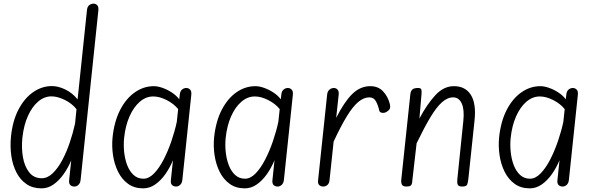

<svg xmlns="http://www.w3.org/2000/svg" viewBox="-20 -1024 3272 1054"><path d="M208 10Q159 10 124.8 -13.8Q90.5 -37.5 70 -77.8Q49.5 -118 42.2 -168Q35 -218 40 -271Q48.5 -359 81 -421.8Q113.5 -484.5 161.8 -518Q210 -551.5 265.5 -551.5Q299.5 -551.5 338.5 -532.8Q377.5 -514 406 -478.5L457.5 -969.5Q459.5 -988 470.2 -996Q481 -1004 494 -1004Q505.5 -1004 513.8 -995.2Q522 -986.5 520 -967L422.5 -36.5Q420.5 -18 410.2 -9Q400 0 388.5 0Q374.5 0 366 -8.2Q357.5 -16.5 359.5 -35L371 -143.5Q354 -103 329.2 -68Q304.5 -33 274 -11.5Q243.5 10 208 10ZM103 -269Q97 -213 105.8 -161.8Q114.5 -110.5 140.2 -78Q166 -45.5 209 -45.5Q241 -45.5 269.5 -73Q298 -100.5 321.8 -145Q345.5 -189.5 363.2 -242.2Q381 -295 392 -345.5L400 -424.5Q375 -456.5 335 -475.8Q295 -495 263 -495Q223 -495 189.5 -466.5Q156 -438 133.2 -387.2Q110.5 -336.5 103 -269Z M766 10Q717.5 10 683.2 -14.8Q649 -39.5 628.5 -80.5Q608 -121.5 600.5 -171.2Q593 -221 598 -271Q607.5 -359 640 -421.5Q672.5 -484 720.8 -517.5Q769 -551 824.5 -551Q845 -551 871.2 -542Q897.5 -533 922.5 -516.8Q947.5 -500.5 964 -479L967 -506Q969 -524 979.5 -532.5Q990 -541 1002.5 -541Q1015 -541 1023.8 -532Q1032.5 -523 1030 -502L981 -36.5Q979 -18 968.8 -9Q958.5 0 947 0Q933 0 924.5 -8.2Q916 -16.5 918 -35L929.5 -144.5Q912.5 -103.5 887.8 -68.2Q863 -33 832.2 -11.5Q801.5 10 766 10ZM661.5 -268Q657.5 -230 661.5 -190.5Q665.5 -151 678.2 -117.5Q691 -84 713.2 -63.5Q735.5 -43 767.5 -43Q797.5 -43 825.5 -71.8Q853.5 -100.5 877.8 -147.2Q902 -194 920.8 -248.8Q939.5 -303.5 950.5 -355L958 -425Q934.5 -454.5 895.2 -474.5Q856 -494.5 821.5 -494.5Q781 -494.5 747.2 -465.2Q713.5 -436 691 -385Q668.5 -334 661.5 -268Z M1323.5 10Q1275 10 1240.8 -14.8Q1206.5 -39.5 1186 -80.5Q1165.5 -121.5 1158 -171.2Q1150.5 -221 1155.5 -271Q1165 -359 1197.5 -421.5Q1230 -484 1278.2 -517.5Q1326.5 -551 1382 -551Q1402.5 -551 1428.8 -542Q1455 -533 1480 -516.8Q1505 -500.5 1521.5 -479L1524.5 -506Q1526.5 -524 1537 -532.5Q1547.5 -541 1560 -541Q1572.5 -541 1581.2 -532Q1590 -523 1587.5 -502L1538.5 -36.5Q1536.5 -18 1526.2 -9Q1516 0 1504.5 0Q1490.5 0 1482 -8.2Q1473.5 -16.5 1475.5 -35L1487 -144.5Q1470 -103.5 1445.2 -68.2Q1420.5 -33 1389.8 -11.5Q1359 10 1323.5 10ZM1219 -268Q1215 -230 1219 -190.5Q1223 -151 1235.8 -117.5Q1248.5 -84 1270.8 -63.5Q1293 -43 1325 -43Q1355 -43 1383 -71.8Q1411 -100.5 1435.2 -147.2Q1459.5 -194 1478.2 -248.8Q1497 -303.5 1508 -355L1515.5 -425Q1492 -454.5 1452.8 -474.5Q1413.5 -494.5 1379 -494.5Q1338.5 -494.5 1304.8 -465.2Q1271 -436 1248.5 -385Q1226 -334 1219 -268Z M1754.5 0Q1741 0 1732.5 -8Q1724 -16 1726 -33L1776 -506Q1778 -523.5 1789 -532.2Q1800 -541 1812.5 -541Q1825 -541 1833.2 -532Q1841.5 -523 1839 -502L1825.5 -377Q1870 -465 1913.8 -508Q1957.5 -551 2013 -551Q2056 -551 2082.8 -522.8Q2109.5 -494.5 2120 -453Q2124.5 -433 2118.2 -424Q2112 -415 2100.5 -409Q2088.5 -402.5 2076.2 -405Q2064 -407.5 2062 -417Q2056.5 -443.5 2044.5 -466.5Q2032.5 -489.5 2007.5 -489.5Q1977 -489.5 1947 -464.5Q1917 -439.5 1884.2 -386Q1851.5 -332.5 1811.5 -247L1789 -35Q1788 -23 1783 -15.2Q1778 -7.5 1770.5 -3.8Q1763 0 1754.5 0Z M2212 0Q2191 0 2186 -11.2Q2181 -22.5 2183 -39.5L2232.5 -506Q2234.5 -524.5 2243.8 -532.8Q2253 -541 2274.5 -541Q2289.5 -541 2292.5 -533.8Q2295.5 -526.5 2294 -508L2282.5 -373.5Q2324.5 -452.5 2370.2 -501.8Q2416 -551 2471.5 -551Q2535 -551 2565 -502.8Q2595 -454.5 2585 -362.5L2551 -41.5Q2549 -25.5 2545.5 -12.8Q2542 0 2517 0Q2496.5 0 2492.5 -11Q2488.5 -22 2490.5 -39.5L2523.5 -360.5Q2530 -422 2514.8 -455.8Q2499.5 -489.5 2467.5 -489.5Q2436 -489.5 2405.5 -462Q2375 -434.5 2341.8 -378.8Q2308.5 -323 2267 -237.5L2244.5 -41.5Q2243.5 -29.5 2242.2 -20.2Q2241 -11 2234.8 -5.5Q2228.5 0 2212 0Z M2888 10Q2839.5 10 2805.2 -14.8Q2771 -39.5 2750.5 -80.5Q2730 -121.5 2722.5 -171.2Q2715 -221 2720 -271Q2729.5 -359 2762 -421.5Q2794.5 -484 2842.8 -517.5Q2891 -551 2946.5 -551Q2967 -551 2993.2 -542Q3019.5 -533 3044.5 -516.8Q3069.5 -500.5 3086 -479L3089 -506Q3091 -524 3101.5 -532.5Q3112 -541 3124.5 -541Q3137 -541 3145.8 -532Q3154.5 -523 3152 -502L3103 -36.5Q3101 -18 3090.8 -9Q3080.5 0 3069 0Q3055 0 3046.5 -8.2Q3038 -16.5 3040 -35L3051.5 -144.5Q3034.5 -103.5 3009.8 -68.2Q2985 -33 2954.2 -11.5Q2923.5 10 2888 10ZM2783.5 -268Q2779.5 -230 2783.5 -190.5Q2787.5 -151 2800.2 -117.5Q2813 -84 2835.2 -63.5Q2857.5 -43 2889.5 -43Q2919.5 -43 2947.5 -71.8Q2975.5 -100.5 2999.8 -147.2Q3024 -194 3042.8 -248.8Q3061.5 -303.5 3072.5 -355L3080 -425Q3056.5 -454.5 3017.2 -474.5Q2978 -494.5 2943.5 -494.5Q2903 -494.5 2869.2 -465.2Q2835.5 -436 2813 -385Q2790.5 -334 2783.5 -268Z"/></svg>

Font: Edu SA Hand
Style: Regular
Weight: 400
Designer: Tina and Corey Anderson, Eben Sorkin, Mirko Velimirovic
Foundry: Google for Education
Version: Version 2.000